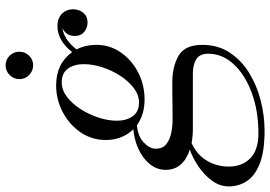

<svg xmlns="http://www.w3.org/2000/svg" viewBox="-199 -529 946 672"><g transform="rotate(-90 274.0 -193.0)"><path d="M333 -598Q333 -618 347.4 -632.2Q361.8 -646.4 381.4 -646.4Q401.4 -646.4 415.2 -632.2Q429 -618 429 -598Q429 -578.4 415.2 -564.2Q401.4 -550 381.4 -550Q361.8 -550 347.4 -564.2Q333 -578.4 333 -598ZM261.5 -160Q209 -160 171.5 -187Q132 -183 110.8 -162.5Q89.5 -142 89.5 -120.5Q89.5 -97 105.2 -84.2Q121 -71.5 144.2 -66.8Q167.5 -62 189.5 -62Q207 -62 232.5 -62.2Q258 -62.5 282.2 -62.8Q306.5 -63 320.5 -63Q377 -63 415 -41Q453 -19 453 42Q453 96.5 426.2 137.5Q399.5 178.5 355.2 205.8Q311 233 258 246.5Q205 260 152.5 260Q78.5 260 35.8 242.5Q-7 225 -24.8 196.5Q-42.5 168 -42.5 135.5Q-42.5 103 -21.8 75.2Q-1 47.5 29 27.5Q59 7.5 86.5 -1.5Q15.5 -25 15.5 -86.5Q15.5 -129 55 -160.8Q94.5 -192.5 157.5 -199.5Q140 -217 130 -241.5Q120 -266 120 -296.5Q120 -344.5 146.8 -383.8Q173.5 -423 217.2 -446.2Q261 -469.5 311.5 -469.5Q387.5 -469.5 427.5 -413.5Q468 -465 519.5 -465Q545 -465 561.2 -449.8Q577.5 -434.5 577.5 -409.5Q577.5 -389 565 -374.2Q552.5 -359.5 531.5 -359.5Q513 -359.5 498.5 -371.2Q484 -383 484 -404Q484 -421 492.2 -432Q500.5 -443 512.5 -447.5Q471.5 -442.5 437 -398Q453 -367 453 -328.5Q453 -281 426.2 -242.8Q399.5 -204.5 356 -182.2Q312.5 -160 261.5 -160ZM251.5 -179.5Q277.5 -179.5 301.5 -197.5Q325.5 -215.5 344.5 -244.8Q363.5 -274 374.5 -307.8Q385.5 -341.5 385.5 -373Q385.5 -406 370 -428Q354.5 -450 321.5 -450Q295.5 -450 271.5 -432Q247.5 -414 228.8 -385Q210 -356 198.8 -322.2Q187.5 -288.5 187.5 -257Q187.5 -224 203 -201.8Q218.5 -179.5 251.5 -179.5ZM27 134.5Q27 181.5 56 210Q85 238.5 143.5 238.5Q221.5 238.5 284.8 215.2Q348 192 385 152.2Q422 112.5 422 62.5Q422 33 402.8 21Q383.5 9 352.5 9H159Q132.5 9 109.5 4.5Q69 22.5 48 57.5Q27 92.5 27 134.5Z"/></g></svg>

Font: Bodoni* 11pt
Style: Italic
Weight: 400
Italic angle: -13°
Version: Version 2.3